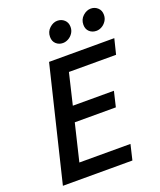

<svg xmlns="http://www.w3.org/2000/svg" viewBox="-161 -998 917 1098"><g transform="rotate(-20 297.0 -449.0)"><path d="M29 0 197 -693H594L571 -600H284L239 -411H489L467 -318H217L163 -93H474L452 0ZM309 -767Q285 -767 268 -782.5Q251 -798 251 -825Q251 -857 273.5 -877.5Q296 -898 321 -898Q346 -898 363.5 -882Q381 -866 381 -839Q381 -818 370 -801.5Q359 -785 342.5 -776Q326 -767 309 -767ZM513 -767Q488 -767 471 -782.5Q454 -798 454 -825Q454 -857 476.5 -877.5Q499 -898 525 -898Q549 -898 566.5 -882Q584 -866 584 -839Q584 -818 573 -801.5Q562 -785 546 -776Q530 -767 513 -767Z"/></g></svg>

Font: Ubuntu Sans Mono Medium
Style: Italic
Weight: 500
Italic angle: -13.5°
Monospace: yes
Designer: Dalton Maag Ltd
Foundry: Dalton Maag Ltd
Version: Version 1.006